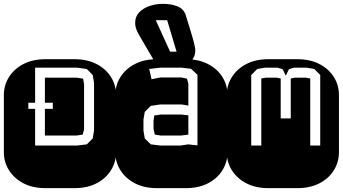

<svg xmlns="http://www.w3.org/2000/svg" viewBox="-22 -976 1778 996"><path d="M213.9 0Q147.9 0 99.6 -25.1Q51.3 -50.3 24.7 -92.8Q-2 -135.3 -2 -186V-482.9Q-2 -534.2 24.7 -576.4Q51.3 -618.7 99.6 -643.8Q147.9 -668.9 213.9 -668.9H364.3Q430.2 -668.9 478.8 -643.8Q527.3 -618.7 553.7 -576.4Q580.1 -534.2 580.1 -482.9V-186Q580.1 -135.3 553.7 -92.8Q527.3 -50.3 478.8 -25.1Q430.2 0 364.3 0ZM160.2 -221.2H377.9L428.2 -227.1L459 -257.8L465.8 -299.8V-545.9L459 -586.9L428.2 -618.2L377.9 -625H160.2V-442.9H125V-411.1H160.2ZM210.9 -272.9V-411.1H252V-442.9H210.9V-573.2H375L409.2 -567.9L414.1 -539.1V-305.2L407.2 -277.8L375 -272.9Z M792 0Q726.1 0 677.7 -25.1Q629.4 -50.3 602.8 -92.8Q576.2 -135.3 576.2 -186V-482.9Q576.2 -534.2 602.8 -576.4Q629.4 -618.7 677.7 -643.8Q726.1 -668.9 792 -668.9H942.4Q1008.3 -668.9 1056.9 -643.8Q1105.5 -618.7 1131.8 -576.4Q1158.2 -534.2 1158.2 -482.9V-186Q1158.2 -135.3 1131.8 -92.8Q1105.5 -50.3 1056.9 -25.1Q1008.3 0 942.4 0ZM809.1 -221.2H916L954.1 -227.1L1002.4 -221.7V-587.9L969.2 -619.1L920.4 -625H809.1L752 -618.2L764.2 -564.9L810.1 -574.2H918.9L948.2 -567.9L955.1 -542V-428.2L920.4 -434.1H809.1L760.3 -426.8L729 -396L722.2 -356V-298.8L729 -257.8L760.3 -227.1ZM812 -272.9 781.2 -277.8 774.4 -307.1V-349.1L778.3 -377L812 -381.8H918L955.1 -377.9V-277.8L917 -272.9ZM798.3 -631.3Q793 -636.7 788.1 -644Q783.2 -651.4 777.3 -661.1L700.2 -793Q678.2 -830.1 679.2 -857.9Q679.2 -890.1 700 -911.9Q720.7 -933.6 753.7 -944.8Q786.6 -956.1 823.2 -956.1Q864.7 -956.1 896.7 -943.8Q928.7 -931.6 940.4 -900.9Q962.4 -831.5 973.4 -793.5Q984.4 -755.4 987.8 -738.3Q991.2 -721.2 991.2 -714.4Q991.2 -685.1 973.1 -663.1Q955.1 -641.1 932.1 -631.3ZM860.4 -708H894L845.2 -871.1H786.1Z M1370.1 0Q1304.2 0 1255.9 -25.1Q1207.5 -50.3 1180.9 -92.8Q1154.3 -135.3 1154.3 -186V-482.9Q1154.3 -534.2 1180.9 -576.4Q1207.5 -618.7 1255.9 -643.8Q1304.2 -668.9 1370.1 -668.9H1520.5Q1586.4 -668.9 1635 -643.8Q1683.6 -618.7 1710 -576.4Q1736.3 -534.2 1736.3 -482.9V-186Q1736.3 -135.3 1710 -92.8Q1683.6 -50.3 1635 -25.1Q1586.4 0 1520.5 0ZM1281.2 -221.2H1333.5V-568.8L1357.4 -573.2H1413.1L1434.1 -568.8V-361.8H1486.3V-568.8L1507.3 -573.2H1563.5L1587.4 -568.8V-221.2H1639.2V-586.9L1608.4 -618.2L1567.4 -625H1503.4L1477.1 -617.2L1460.4 -583.5L1444.3 -617.2L1417.5 -625H1353.5L1312.5 -618.2L1281.2 -586.9Z"/></svg>

Font: Monofett
Style: Regular
Weight: 400
Designer: Vernon Adams
Foundry: Vernon Adams
Version: Version 1.100; ttfautohint (v1.8.4.7-5d5b);gftools[0.9.28]